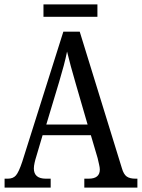

<svg xmlns="http://www.w3.org/2000/svg" viewBox="-20 -859 649 879"><path d="M1 0V-41H16Q40 -41 53 -56Q66 -71 82 -119L270 -714H345L538 -89Q546 -61 560 -51Q574 -41 600 -41H609V0H366V-41H386Q437 -41 437 -83Q437 -92 433.5 -106.5Q430 -121 427 -135L396 -240H175L146 -142Q142 -130 138.5 -114.5Q135 -99 135 -88Q135 -41 190 -41H212V0ZM192 -289H381L327 -475Q314 -520 304 -556.5Q294 -593 287 -623Q281 -593 272 -559Q263 -525 251 -485ZM179 -782V-839H426V-782Z"/></svg>

Font: Noto Serif Hebrew Condensed
Style: Regular
Weight: 400
Width: 3
Designer: Monotype Design Team
Foundry: Monotype Imaging Inc.
Version: Version 2.004; ttfautohint (v1.8.4.7-5d5b)